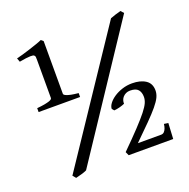

<svg xmlns="http://www.w3.org/2000/svg" viewBox="-113 -712 825 837"><g transform="rotate(-20 299.0 -294.0)"><path d="M45.9 -311V-329.1Q67.4 -331.1 81.3 -333.7Q95.2 -336.4 103.3 -339.1Q111.3 -341.8 114.3 -344.7Q117.2 -347.7 117.2 -350.1V-525.9Q117.2 -535.6 116.7 -540.8Q116.2 -545.9 112.3 -548.8Q110.8 -550.3 106.7 -551.3Q102.5 -552.2 94.7 -552Q86.9 -551.8 74.5 -550.3Q62 -548.8 43.9 -545.4L37.6 -563Q49.3 -565.4 66.7 -570.6Q84 -575.7 102.1 -581.5Q120.1 -587.4 136.5 -593Q152.8 -598.6 162.1 -603L172.4 -594.2V-350.1Q172.4 -347.7 174.8 -345Q177.2 -342.3 184.6 -339.4Q191.9 -336.4 204.8 -333.7Q217.8 -331.1 238.3 -329.1V-311ZM153.3 -1.5Q142.1 3.9 128.4 7.6Q114.7 11.2 101.6 14.6L89.4 0L482.4 -587.4Q492.2 -591.3 506.6 -595.9Q521 -600.6 531.7 -603L543.9 -589.4ZM557.1 0H350.6L342.8 -17.1Q391.6 -65.4 422.1 -97.9Q452.6 -130.4 470 -152.3Q487.3 -174.3 493.7 -188.7Q500 -203.1 500 -216.3Q500 -237.8 489.3 -250.2Q478.5 -262.7 452.1 -262.7Q441.4 -262.7 433.1 -258.8Q424.8 -254.9 418.9 -248.5Q413.1 -242.2 410.4 -234.1Q407.7 -226.1 408.2 -217.8Q398.4 -213.4 384.8 -209.7Q371.1 -206.1 358.4 -205.1L350.1 -214.8Q350.1 -227.1 360.1 -240.2Q370.1 -253.4 386.7 -264.4Q403.3 -275.4 425 -282.5Q446.8 -289.6 470.7 -289.6Q509.3 -289.6 533.2 -273.9Q557.1 -258.3 557.1 -225.6Q557.1 -210 549.6 -194.1Q542 -178.2 524.4 -157Q506.8 -135.7 478 -106.7Q449.2 -77.6 406.2 -35.6H513.7Q522.9 -35.6 528.6 -41.7Q534.2 -47.9 537.1 -55.7Q540.5 -64.5 541.5 -75.7L561 -72.8Z"/></g></svg>

Font: Gentium Book Basic
Style: Regular
Weight: 400
Designer: J. Victor Gaultney and Annie Olsen
Foundry: SIL International
Version: Version 1.102; 2013; Maintenance release